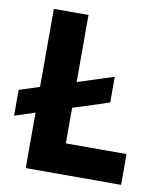

<svg xmlns="http://www.w3.org/2000/svg" viewBox="-87 -763 706 829"><g transform="rotate(10 266.5 -349.0)"><path d="M500 -135V0H82V-243L-7 -214V-327L82 -356V-698H234V-404L392 -455V-342L234 -291V-135Z"/></g></svg>

Font: IBM Plex Sans
Style: Regular
Weight: 400
Designer: Mike Abbink, Paul van der Laan, Pieter van Rosmalen
Foundry: Bold Monday
Version: Version 3.201